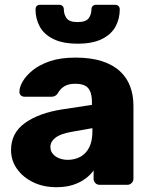

<svg xmlns="http://www.w3.org/2000/svg" viewBox="-20 -770 630 800"><path d="M215 10Q161 10 118.5 -10.5Q76 -31 51 -66Q26 -101 26 -145Q26 -216 84 -257.5Q142 -299 238 -314L363 -333V-347Q363 -383 348 -402Q333 -421 293 -421Q265 -421 247.5 -410Q230 -399 220 -380Q211 -367 195 -367H83Q72 -367 66 -373.5Q60 -380 61 -389Q61 -407 74.5 -430.5Q88 -454 116 -477Q144 -500 188 -515Q232 -530 295 -530Q359 -530 405 -515Q451 -500 480 -473Q509 -446 522.5 -409.5Q536 -373 536 -329V-25Q536 -15 528.5 -7.5Q521 0 511 0H395Q384 0 377 -7.5Q370 -15 370 -25V-60Q357 -41 335 -25Q313 -9 283.5 0.5Q254 10 215 10ZM262 -104Q291 -104 314.5 -116.5Q338 -129 351.5 -155.5Q365 -182 365 -222V-236L280 -221Q233 -213 211.5 -196.5Q190 -180 190 -158Q190 -141 200 -129Q210 -117 226.5 -110.5Q243 -104 262 -104ZM304 -588Q241 -588 202 -607.5Q163 -627 145.5 -659.5Q128 -692 128 -731Q128 -739 132.5 -744.5Q137 -750 147 -750H227Q236 -750 241 -744.5Q246 -739 246 -731Q246 -710 257.5 -694Q269 -678 303 -678Q338 -678 349.5 -694Q361 -710 361 -731Q361 -739 366 -744.5Q371 -750 380 -750H460Q469 -750 474 -744.5Q479 -739 479 -731Q479 -692 461.5 -659.5Q444 -627 405 -607.5Q366 -588 304 -588Z"/></svg>

Font: Rubik Light
Style: Bold
Weight: 700
Version: Version 2.104